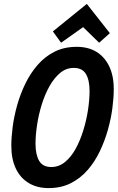

<svg xmlns="http://www.w3.org/2000/svg" viewBox="-20 -949 603 984"><path d="M229 15Q170 15 127 -11Q84 -37 61 -85.5Q38 -134 38 -202Q38 -245 45 -299Q52 -353 68 -410Q84 -467 110 -520.5Q136 -574 173 -616.5Q210 -659 259.5 -684Q309 -709 373 -709Q432 -709 474 -683.5Q516 -658 539.5 -609.5Q563 -561 563 -492Q563 -449 556 -395Q549 -341 533 -284Q517 -227 491.5 -173.5Q466 -120 429 -77.5Q392 -35 342.5 -10Q293 15 229 15ZM243 -93Q282 -93 313.5 -119Q345 -145 368 -187Q391 -229 407 -281Q423 -333 431 -385.5Q439 -438 439 -483Q439 -538 420.5 -569.5Q402 -601 358 -601Q319 -601 288 -575Q257 -549 233.5 -507Q210 -465 194 -413.5Q178 -362 170 -309Q162 -256 162 -212Q162 -157 180.5 -125Q199 -93 243 -93ZM293 -730 251 -788 425 -929 543 -779 488 -730 406 -810Z"/></svg>

Font: Ubuntu Sans Mono SemiBold
Style: Italic
Weight: 600
Italic angle: -13.5°
Monospace: yes
Designer: Dalton Maag Ltd
Foundry: Dalton Maag Ltd
Version: Version 1.006